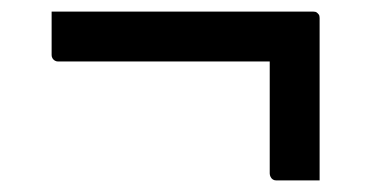

<svg xmlns="http://www.w3.org/2000/svg" viewBox="-20 -451 640 331"><path d="M69 -431H520Q524 -431 526 -429.5Q528 -428 529.5 -426Q531 -424 531 -420Q531 -350 531 -280Q531 -210 531 -140Q511 -140 493 -140Q475 -140 456 -140Q453 -140 450.5 -141.5Q448 -143 446.5 -146Q445 -149 445 -152Q445 -208 445 -265.5Q445 -323 445 -380L477 -345H80Q77 -345 74.5 -346.5Q72 -348 70.5 -350.5Q69 -353 69 -356Q69 -375 69 -393.5Q69 -412 69 -431Z"/></svg>

Font: Recursive Monospace
Style: Regular
Weight: 400
Version: Version 1.047